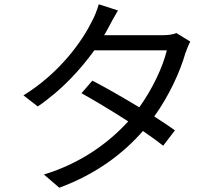

<svg xmlns="http://www.w3.org/2000/svg" viewBox="-20 -836 1040 900"><path d="M807 -681C790 -674 768 -671 741 -671H468C476 -684 483 -696 489 -708C499 -727 517 -761 533 -787L443 -816C436 -790 421 -754 411 -736C366 -645 262 -495 90 -389L157 -337C269 -413 358 -511 422 -600H762C743 -521 694 -418 633 -333C555 -380 471 -428 413 -458L362 -399C418 -368 502 -318 581 -267C490 -167 360 -71 186 -18L258 44C434 -21 560 -119 650 -222C688 -196 721 -172 745 -153L800 -225C775 -243 741 -266 703 -290C773 -388 824 -499 849 -587C855 -603 864 -627 872 -641Z"/></svg>

Font: Noto Sans CJK SC Regular
Style: Regular
Weight: 400
Designer: Ryoko NISHIZUKA (kana & ideographs); Paul D. Hunt (Latin, Greek & Cyrillic); Wenlong ZHANG (bopomofo); Sandoll Communica
Foundry: Adobe Systems Incorporated
Version: Version 1.004;PS 1.004;hotconv 1.0.82;makeotf.lib2.5.63406